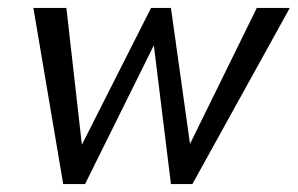

<svg xmlns="http://www.w3.org/2000/svg" viewBox="-20 -463 749 483"><path d="M64 -443 139 0H194L367 -349L410 0H464L709 -443H626L458 -101L410 -443H360L186 -99L147 -443Z"/></svg>

Font: KpSans
Style: Italic
Weight: 400
Italic angle: -11°
Version: Version 0.66